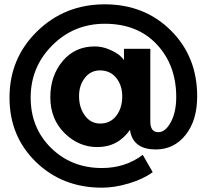

<svg xmlns="http://www.w3.org/2000/svg" viewBox="-20 -720 957 889"><path d="M24 -268Q24 -450 152 -575Q280 -700 465 -700Q649 -700 771 -579Q893 -458 893 -274Q893 -163 839.5 -95.5Q786 -28 701 -28Q603 -28 584 -106L582 -119Q526 -39 431 -39Q344 -39 278.5 -104Q213 -169 213 -270Q213 -369 270 -437Q327 -505 418 -505Q454 -505 487 -490.5Q520 -476 535 -462.5Q550 -449 554 -441V-494H676V-157Q676 -108 713 -108Q746 -108 771 -154.5Q796 -201 796 -271Q796 -418 706.5 -514Q617 -610 465 -610Q322 -610 222 -510Q122 -410 122 -268Q122 -128 216.5 -35Q311 58 452 58Q560 58 641 -3L687 77Q644 109 577.5 129Q511 149 452 149Q269 149 146.5 30Q24 -89 24 -268ZM346 -275Q346 -222 373 -185Q400 -148 444 -148Q491 -148 518.5 -184Q546 -220 546 -274Q546 -325 518 -359.5Q490 -394 443 -394Q400 -394 373 -359.5Q346 -325 346 -275Z"/></svg>

Font: Trueno
Style: Bd
Weight: 700
Designer: Julieta Ulanovsky
Foundry: Julieta Ulanovsky
Version: Version 3.001b